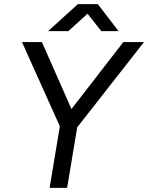

<svg xmlns="http://www.w3.org/2000/svg" viewBox="-20 -902 712 922"><path d="M282.8 -326.3 572.3 -700H671.5L351.3 -291.2ZM274.2 -336H358.3L302.3 0H218.2ZM85.5 -700H181.3L346.2 -326.3L269.3 -291.2ZM353.8 -882H448.8V-880.3L308.2 -752.5H211ZM364.8 -881.2 366.5 -882H449.8L549.3 -752.5H466.3Z"/></svg>

Font: Oak Sans Light Italic
Style: Regular
Weight: 400
Italic angle: -9.5°
Foundry: Erik Kennedy, Walven
Version: Version 1.000;Glyphs 3.1.2 (3151)